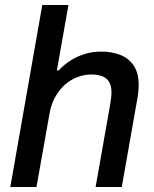

<svg xmlns="http://www.w3.org/2000/svg" viewBox="-20 -743 613 763"><path d="M21 0 148 -723H252L206 -463H213Q234 -486 261 -503Q288 -520 318.5 -529Q349 -538 382 -538Q424 -538 457.5 -525Q491 -512 511 -483Q531 -454 531 -406Q531 -390 529 -372.5Q527 -355 523 -335L464 0H360L418 -329Q420 -342 421.5 -354Q423 -366 423 -376Q423 -403 413 -418.5Q403 -434 385 -440.5Q367 -447 343 -447Q315 -447 287.5 -436.5Q260 -426 237.5 -406Q215 -386 198.5 -356Q182 -326 176 -287L125 0Z"/></svg>

Font: Archivo SemiBold Medium
Style: Italic
Weight: 500
Italic angle: -10°
Version: Version 2.001